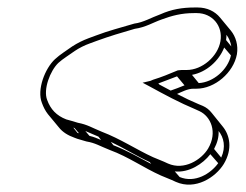

<svg xmlns="http://www.w3.org/2000/svg" viewBox="-20 -497 656 513"><path d="M569 -387C562 -346 520 -310 479 -310H471C468 -310 460 -310 455 -309C431 -299 412 -291 389 -284C386 -283 385 -282 382 -281L361 -276L378 -267C420 -244 459 -223 502 -205L513 -200C543 -186 562 -144 536 -100C518 -70 472 -41 429 -60L418 -65C411 -68 401 -72 389 -77C345 -97 302 -126 252 -145C225 -156 214 -164 188 -169C177 -172 166 -176 157 -178C131 -188 115 -205 106 -230C95 -258 114 -308 136 -329C148 -340 165 -350 180 -361C192 -369 206 -376 220 -381L239 -388C272 -400 305 -410 340 -420C369 -424 389 -437 412 -445C439 -455 465 -462 498 -462H506C547 -462 576 -428 569 -387ZM453 -246C465 -251 481 -260 497 -260H505C554 -260 604 -303 613 -352C617 -376 610 -399 597 -415L568 -450C554 -467 533 -477 508 -477H500C467 -477 438 -472 409 -459C384 -450 363 -437 339 -434C302 -423 270 -415 236 -402L217 -395C201 -389 187 -382 173 -373C158 -362 141 -352 127 -339C100 -314 78 -257 92 -222C96 -211 101 -201 108 -192L137 -157C147 -144 162 -135 179 -129C188 -125 199 -123 211 -119C235 -115 246 -107 274 -96C323 -78 365 -48 410 -28C422 -23 432 -19 439 -16L450 -11C502 12 556 -23 578 -59C602 -99 594 -136 575 -159L546 -195C539 -204 531 -210 522 -214L510 -219C493 -226 472 -236 453 -246ZM597 -349C589 -311 550 -277 511 -275L493 -297C531 -304 565 -334 579 -370ZM598 -373 584 -390C585 -395 585 -400 585 -404C592 -395 596 -385 598 -373ZM563 -61C543 -33 501 -7 460 -24L447 -39C485 -35 522 -59 542 -85ZM571 -76 552 -99C561 -116 565 -132 564 -147C578 -130 584 -104 571 -76ZM384 -59C352 -76 319 -95 283 -109L276 -118C312 -101 345 -80 380 -64ZM250 -123C240 -127 232 -131 219 -134L208 -147C218 -143 228 -138 243 -132ZM191 -141C190 -141 188 -142 187 -142L176 -156C177 -156 178 -155 179 -155ZM406 -271 403 -274C411 -277 442 -289 453 -293L473 -269C458 -263 448 -259 436 -255C427 -260 417 -265 406 -271Z"/></svg>

Font: Blanket
Style: Ugh
Weight: 900
Foundry: Cannot Into Space Fonts
Version: Version 0.9